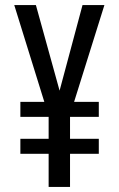

<svg xmlns="http://www.w3.org/2000/svg" viewBox="-20 -827 469 754"><path d="M214 -471 121 -807H36L154 -427H60V-368H171V-282H60V-223H171V-93H255V-223H368V-282H255V-368H368V-427H271L390 -807H304Z"/></svg>

Font: Noto Sans Kannada UI ExtraCondensed
Style: Regular
Weight: 400
Width: 2
Designer: Jelle Bosma - Monotype Design Team
Foundry: Monotype Imaging Inc.
Version: Version 2.005